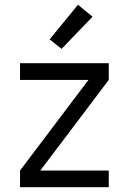

<svg xmlns="http://www.w3.org/2000/svg" viewBox="-20 -785 540 805"><path d="M64 0V-70L351 -450H64V-520H436V-450L149 -70H436V0ZM238 -580 188 -620 307 -765 368 -715Z"/></svg>

Font: Iosevka NFM
Style: Regular
Weight: 400
Monospace: yes
Designer: Belleve Invis
Foundry: Belleve Invis
Version: Version 29.0.4; ttfautohint (v1.8.4);Nerd Fonts 3.3.0